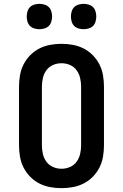

<svg xmlns="http://www.w3.org/2000/svg" viewBox="-20 -971 640 999"><path d="M300 8Q270 8 240.5 2.5Q211 -3 184.5 -16.5Q158 -30 137 -51.5Q116 -73 102.5 -99.5Q89 -126 84 -156Q79 -186 79 -215V-520Q79 -549 84 -579Q89 -609 102.5 -635.5Q116 -662 137 -683.5Q158 -705 184.5 -718.5Q211 -732 240.5 -737.5Q270 -743 300 -743Q330 -743 359.5 -737.5Q389 -732 415.5 -718.5Q442 -705 463 -683.5Q484 -662 497.5 -635.5Q511 -609 516 -579Q521 -549 521 -520V-215Q521 -186 516 -156Q511 -126 497.5 -99.5Q484 -73 463 -51.5Q442 -30 415.5 -16.5Q389 -3 359.5 2.5Q330 8 300 8ZM300 -93Q323 -93 344 -102Q365 -111 378.5 -129.5Q392 -148 397 -170.5Q402 -193 402 -215V-520Q402 -542 397 -564.5Q392 -587 378.5 -605.5Q365 -624 344 -633Q323 -642 300 -642Q277 -642 256 -633Q235 -624 221.5 -605.5Q208 -587 203 -564.5Q198 -542 198 -520V-215Q198 -193 203 -170.5Q208 -148 221.5 -129.5Q235 -111 256 -102Q277 -93 300 -93ZM415 -819Q402 -819 388.5 -823Q375 -827 366 -836Q357 -845 353 -858.5Q349 -872 349 -885Q349 -898 353 -911.5Q357 -925 366 -934Q375 -943 388.5 -947Q402 -951 415 -951Q428 -951 441.5 -947Q455 -943 464 -934Q473 -925 477 -911.5Q481 -898 481 -885Q481 -872 477 -858.5Q473 -845 464 -836Q455 -827 441.5 -823Q428 -819 415 -819ZM185 -819Q172 -819 158.5 -823Q145 -827 136 -836Q127 -845 123 -858.5Q119 -872 119 -885Q119 -898 123 -911.5Q127 -925 136 -934Q145 -943 158.5 -947Q172 -951 185 -951Q198 -951 211.5 -947Q225 -943 234 -934Q243 -925 247 -911.5Q251 -898 251 -885Q251 -872 247 -858.5Q243 -845 234 -836Q225 -827 211.5 -823Q198 -819 185 -819Z"/></svg>

Font: Iosevka Plex Etoile
Style: Bold
Weight: 700
Designer: Belleve Invis
Foundry: Belleve Invis
Version: Version 25.1.1; ttfautohint (v1.8.4)